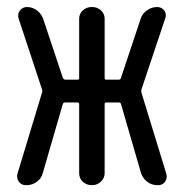

<svg xmlns="http://www.w3.org/2000/svg" viewBox="-20 -540 540 560"><path d="M54.7 0Q42 0 34.7 -10.7Q27.3 -21.5 31.2 -34.2L102.5 -269.5Q104.5 -273.4 102.5 -279.3L34.2 -486.3Q30.3 -499 38.1 -509.3Q45.9 -519.5 58.6 -519.5Q74.2 -519.5 86.9 -510.3Q99.6 -501 105.5 -486.3L163.1 -313.5Q165 -308.6 169.9 -307.6H207Q210.9 -307.6 210.9 -313.5V-485.4Q210.9 -500 221.7 -509.8Q232.4 -519.5 247.1 -519.5H249Q263.7 -519.5 274.4 -509.8Q285.2 -500 285.2 -485.4V-313.5Q285.2 -308.6 289.1 -307.6H326.2Q332 -307.6 333 -313.5L390.6 -486.3Q395.5 -501 409.2 -510.3Q422.9 -519.5 438.5 -519.5Q451.2 -519.5 459 -509.3Q466.8 -499 461.9 -486.3L392.6 -279.3Q391.6 -274.4 392.6 -269.5L464.8 -34.2Q468.8 -21.5 461.9 -10.7Q455.1 0 441.4 0H438.5Q422.9 0 410.2 -9.3Q397.5 -18.6 391.6 -34.2L333 -236.3Q332 -241.2 326.2 -241.2H289.1Q285.2 -241.2 285.2 -236.3V-35.2Q285.2 -20.5 274.4 -10.3Q263.7 0 249 0H247.1Q232.4 0 221.7 -9.8Q210.9 -19.5 210.9 -35.2V-236.3Q210.9 -241.2 207 -241.2H169.9Q165 -241.2 163.1 -236.3L104.5 -34.2Q100.6 -19.5 87.4 -9.8Q74.2 0 57.6 0Z"/></svg>

Font: Rounded-L Mgen+ 2m regular
Style: Regular
Weight: 400
Designer: [Source Han Sans]
Ryoko NISHIZUKA  (kana & ideographs); Paul D. Hunt (Latin, Greek & Cyrillic); Wenlong ZHANG  (bopomofo
Version: Version 1.059.20150602